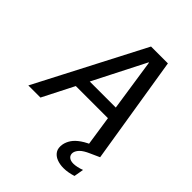

<svg xmlns="http://www.w3.org/2000/svg" viewBox="-282 -835 1176 1176"><g transform="rotate(45 305.5 -247.0)"><path d="M-33 0 330 -700H476L589 0H484L391 -621H388L72 0ZM114 -203 156 -283H494L507 -203ZM477 206Q445 206 418.5 195.5Q392 185 378.5 163.5Q365 142 371 107Q376 82 391.5 59Q407 36 438 14.5Q469 -7 520 -27L574 -49L589 0L529 27Q490 44 472.5 61.5Q455 79 451 98Q448 119 461.5 131.5Q475 144 501 144Q515 144 533.5 140Q552 136 570 129L559 192Q541 198 519.5 202Q498 206 477 206Z"/></g></svg>

Font: DM Sans 36pt Medium
Style: Italic
Weight: 500
Italic angle: -10°
Designer: Colophon Foundry, Jonny Pinhorn
Foundry: Colophon Foundry
Version: Version 4.004;gftools[0.9.30]